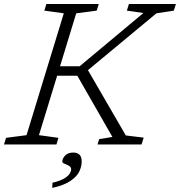

<svg xmlns="http://www.w3.org/2000/svg" viewBox="-45 -727 905 966"><path d="M588 -45.5 678 -34.5 667 0H445.5L454 -27L520.5 -38L344 -346H242.5L151 -47L249 -33.5L239 0H-25L-14.5 -33.5L88.5 -47L276 -660L178 -673.5L188.5 -707H452L441.5 -673.5L338.5 -660L257 -393.5H355.5L676.5 -661.5L593.5 -673.5L603.5 -707H840L829.5 -673.5L742 -660L397.5 -374ZM268.5 86Q268.5 70.5 282.8 55.5Q297 40.5 324 40.5Q343 40.5 354.5 51Q366 61.5 366 86Q366 109.5 354.5 134.8Q343 160 311.2 182.2Q279.5 204.5 218 218.5L219 192.5Q258.5 183 278.8 170.5Q299 158 306 146Q313 134 313 125.5Q313 113.5 302 107.2Q291 101 279.8 96.8Q268.5 92.5 268.5 86Z"/></svg>

Font: Newsreader Caption Light
Style: Italic
Weight: 300
Italic angle: -17°
Designer: Hugues Gentile
Foundry: Production Type
Version: Version 1.001